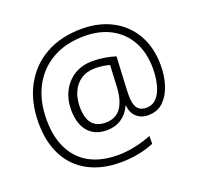

<svg xmlns="http://www.w3.org/2000/svg" viewBox="-136 -863 1162 1111"><g transform="rotate(-20 444.5 -308.0)"><path d="M834 -354Q834 -289 815.5 -233Q797 -177 761 -142.5Q725 -108 669 -108Q624 -108 596 -134.5Q568 -161 565 -204H562Q541 -158 503 -133Q465 -108 414 -108Q339 -108 298.5 -156Q258 -204 258 -290Q258 -354 284.5 -404.5Q311 -455 358.5 -484Q406 -513 470 -513Q510 -513 547 -506.5Q584 -500 611 -491L602 -317Q601 -299 600.5 -282.5Q600 -266 600 -252Q600 -198 618.5 -175Q637 -152 672 -152Q710 -152 735 -178.5Q760 -205 772.5 -251Q785 -297 785 -355Q785 -450 747 -519.5Q709 -589 639.5 -627Q570 -665 475 -665Q361 -665 278 -618Q195 -571 150 -485.5Q105 -400 105 -284Q105 -126 188 -38.5Q271 49 424 49Q479 49 533 37Q587 25 632 7V55Q589 73 536.5 83.5Q484 94 424 94Q309 94 226 49Q143 4 99 -80.5Q55 -165 55 -282Q55 -412 107 -508.5Q159 -605 253 -657.5Q347 -710 475 -710Q582 -710 663 -666.5Q744 -623 789 -543.5Q834 -464 834 -354ZM311 -289Q311 -152 421 -152Q483 -152 515 -195Q547 -238 552 -319L559 -457Q541 -462 518.5 -465.5Q496 -469 471 -469Q419 -469 383 -445Q347 -421 329 -380Q311 -339 311 -289Z"/></g></svg>

Font: Noto Sans Arabic UI Lt
Style: Regular
Weight: 300
Designer: Monotype Design Team, Nadine Chahine and Nizar Qandah
Foundry: Monotype Imaging Inc.
Version: Version 2.010; ttfautohint (v1.8.4.7-5d5b)